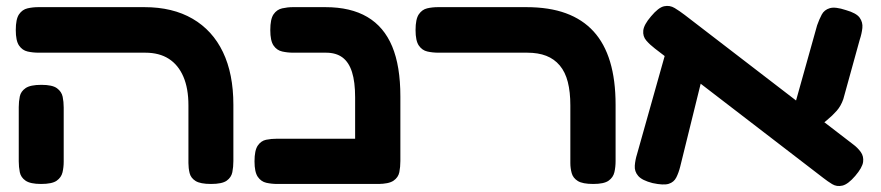

<svg xmlns="http://www.w3.org/2000/svg" viewBox="-20 -609 2960 645"><path d="M689 9Q653 9 637 -1Q621 -11 617 -27.5Q613 -44 613 -61V-255Q613 -312 596 -351.5Q579 -391 547 -411.5Q515 -432 468 -432H110Q90 -432 72.5 -436Q55 -440 44 -456Q33 -472 33 -508Q33 -545 44 -561Q55 -577 72.5 -581Q90 -585 109 -585H465Q560 -585 627 -546Q694 -507 729 -434Q764 -361 764 -257V-68Q764 -48 760.5 -30.5Q757 -13 741.5 -2Q726 9 689 9ZM118 9Q82 9 66 -2Q50 -13 46.5 -30.5Q43 -48 43 -67V-249Q43 -268 46.5 -285Q50 -302 66 -313Q82 -324 119 -324Q156 -324 171.5 -312.5Q187 -301 190.5 -284Q194 -267 194 -248V-66Q194 -47 190 -30Q186 -13 170.5 -2Q155 9 118 9Z M1249 9Q1214 9 1198 -1Q1182 -11 1177.5 -27.5Q1173 -44 1173 -61V-282Q1173 -334 1162.5 -367Q1152 -400 1130.5 -416Q1109 -432 1075 -432H965Q946 -432 928 -436Q910 -440 899 -456Q888 -472 888 -508Q888 -545 899 -561Q910 -577 928 -581Q946 -585 964 -585H1073Q1158 -585 1214 -552Q1270 -519 1297.5 -453Q1325 -387 1325 -285V-68Q1325 -48 1321.5 -30.5Q1318 -13 1302 -2Q1286 9 1249 9ZM912 9Q892 9 874.5 5Q857 1 846 -15Q835 -31 835 -67Q835 -104 846 -120Q857 -136 874 -139.5Q891 -143 911 -143H1258L1257 9Z M1973 9Q1937 9 1921 -1Q1905 -11 1900.5 -27.5Q1896 -44 1896 -61V-255Q1896 -300 1887.5 -333.5Q1879 -367 1860.5 -389Q1842 -411 1815 -421.5Q1788 -432 1751 -432H1453Q1433 -432 1415.5 -436Q1398 -440 1387 -456Q1376 -472 1376 -508Q1376 -545 1387 -561Q1398 -577 1415 -581Q1432 -585 1452 -585H1748Q1825 -585 1881 -564.5Q1937 -544 1974 -503.5Q2011 -463 2029.5 -401.5Q2048 -340 2048 -257V-68Q2048 -48 2044 -30.5Q2040 -13 2024.5 -2Q2009 9 1973 9Z M2853 -18Q2829 10 2810 14.5Q2791 19 2775.5 9.5Q2760 0 2746 -11L2180 -446Q2163 -459 2151 -473Q2139 -487 2141 -506.5Q2143 -526 2167 -554Q2192 -584 2211 -588Q2230 -592 2246.5 -582Q2263 -572 2280 -559L2846 -124Q2861 -113 2871.5 -98.5Q2882 -84 2879.5 -65Q2877 -46 2853 -18ZM2172 6Q2137 -3 2124 -18Q2111 -33 2112.5 -52.5Q2114 -72 2120 -91L2218 -439L2345 -373L2265 -49Q2260 -29 2252 -13Q2244 3 2226.5 8.5Q2209 14 2172 6ZM2707 -164 2646 -242 2725 -524Q2732 -544 2740.5 -560Q2749 -576 2767.5 -581.5Q2786 -587 2822 -575Q2857 -565 2868 -549.5Q2879 -534 2877 -515Q2875 -496 2868 -475L2813 -276Q2805 -253 2791 -237Q2777 -221 2757 -204.5Q2737 -188 2707 -164Z"/></svg>

Font: Fredoka Expanded SemiBold
Style: Regular
Weight: 600
Width: 7
Designer: Ben Nathan
Foundry: Milena B. Brandão, Ben Nathan
Version: Version 2.001